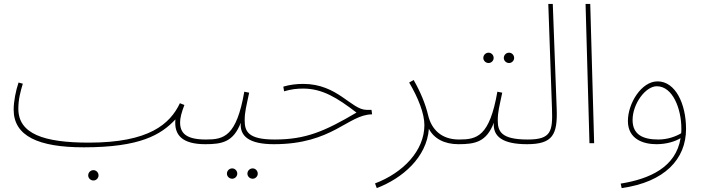

<svg xmlns="http://www.w3.org/2000/svg" viewBox="-20 -734 3611 984"><path d="M459 191C473 191 485 179 485 165C485 150 473 138 459 138C444 138 432 150 432 165C432 179 444 191 459 191Z M410 21C698 21 805 -43 879 -122C871 -41 915 5 1032 5C1040 5 1046 -2 1046 -8C1046 -14 1043 -19 1035 -19C932 -19 903 -53 903 -107C903 -129 910 -157 925 -196L902 -205C851 -98 744 -3 436 -3C204 -3 74 -48 74 -177C74 -225 85 -266 97 -305L75 -311C61 -269 50 -215 50 -172C50 -36 178 21 410 21Z M1275 182C1289 182 1301 170 1301 156C1301 141 1289 129 1275 129C1260 129 1248 141 1248 156C1248 170 1260 182 1275 182ZM1170 182C1184 182 1196 170 1196 156C1196 141 1184 129 1170 129C1155 129 1143 141 1143 156C1143 170 1155 182 1170 182Z M1032 5C1118 5 1176 -6 1214 -105C1208 -35 1258 5 1384 5C1392 5 1398 -2 1398 -8C1398 -14 1395 -19 1387 -19C1251 -19 1234 -61 1234 -117C1234 -161 1242 -187 1257 -259L1232 -264C1192 -34 1127 -19 1036 -19Z M1384 5C1685 5 1763 -147 1887 -148L1884 -171H1859C1780 -171 1711 -304 1534 -304C1500 -304 1465 -300 1432 -290L1436 -266C1473 -277 1501 -280 1534 -280C1632 -280 1708 -233 1807 -157C1644 -61 1547 -19 1388 -19Z M1911 230C2042 180 2167 73 2178 -74C2203 -25 2256 5 2329 5C2337 5 2343 -2 2343 -8C2343 -14 2340 -19 2332 -19C2242 -19 2191 -71 2174 -144C2161 -199 2136 -261 2100 -324L2077 -311C2123 -233 2155 -153 2155 -93C2155 39 2045 152 1902 206Z M2589 -411C2603 -411 2615 -423 2615 -437C2615 -452 2603 -464 2589 -464C2574 -464 2562 -452 2562 -437C2562 -423 2574 -411 2589 -411ZM2484 -411C2498 -411 2510 -423 2510 -437C2510 -452 2498 -464 2484 -464C2469 -464 2457 -452 2457 -437C2457 -423 2469 -411 2484 -411Z M2329 5C2415 5 2473 -6 2511 -105C2505 -35 2555 5 2681 5C2689 5 2695 -2 2695 -8C2695 -14 2692 -19 2684 -19C2548 -19 2531 -61 2531 -117C2531 -161 2539 -187 2554 -259L2529 -264C2489 -34 2424 -19 2333 -19Z M2681 5C2813 5 2838 -44 2833 -177L2813 -714H2790L2809 -175C2813 -60 2804 -19 2685 -19Z M3001 0H3025L3005 -714H2981Z M3166 230C3387 199 3496 81 3496 -73C3496 -203 3441 -317 3350 -317C3267 -317 3198 -204 3198 -114C3198 -20 3278 5 3344 5C3396 5 3440 -9 3468 -26C3444 123 3310 183 3161 207ZM3222 -119C3222 -203 3289 -292 3346 -292C3428 -292 3472 -176 3472 -75C3472 -67 3472 -59 3471 -51C3446 -36 3404 -19 3354 -19C3275 -19 3222 -44 3222 -119Z"/></svg>

Font: Noto Sans Arabic Thin
Style: Regular
Weight: 100
Designer: Monotype Design Team, Nadine Chahine, Nizar Qandah and Khaled Hosny
Foundry: Monotype Imaging Inc.
Version: Version 2.012